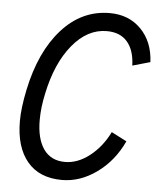

<svg xmlns="http://www.w3.org/2000/svg" viewBox="-52 -746 665 801"><g transform="rotate(5 281.0 -345.5)"><path d="M41 -220Q41 -274 57 -351Q91 -514 175 -607.5Q259 -701 376 -701Q456 -701 507 -649Q558 -597 562 -512L488 -491Q486 -555 456 -590Q426 -625 370 -625Q289 -625 226 -548.5Q163 -472 136 -343Q123 -284 123 -231Q123 -153 153.5 -109.5Q184 -66 243 -66Q296 -66 346 -105Q396 -144 427 -207L491 -174Q452 -90 382.5 -40Q313 10 237 10Q142 10 91.5 -50.5Q41 -111 41 -220Z"/></g></svg>

Font: Decalotype
Style: Italic
Weight: 400
Italic angle: -12°
Designer: Alfredo Marco Pradil
Foundry: Alfredo Marco Pradil
Version: Version 1.0